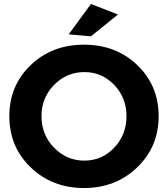

<svg xmlns="http://www.w3.org/2000/svg" viewBox="-20 -936 846 967"><path d="M438 -916 574 -863 438 -753 326 -763ZM27 -351Q27 -505 134.5 -608Q242 -711 403 -711Q564 -711 671.5 -608Q779 -505 779 -351Q779 -197 671 -93Q563 11 403 11Q243 11 135 -92.5Q27 -196 27 -351ZM405 -573Q316 -573 252.5 -508.5Q189 -444 189 -351Q189 -257 252.5 -192Q316 -127 405 -127Q493 -127 555 -192Q617 -257 617 -351Q617 -444 555 -508.5Q493 -573 405 -573Z"/></svg>

Font: Montserrat-Arabic SemiBold
Style: Regular
Weight: 600
Designer: Mohamed Gaber
Foundry: Kief Type Foundry
Version: Version 5.008;PS 005.008;hotconv 1.0.88;makeotf.lib2.5.64775